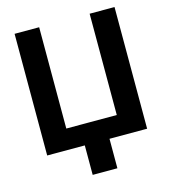

<svg xmlns="http://www.w3.org/2000/svg" viewBox="-126 -807 952 1078"><g transform="rotate(-15 350.0 -268.0)"><path d="M59.7 -707.2H202.5V-118.4H495.9V-707.2H640.6V0H59.7ZM421.9 171.3H278.3V-92.8H421.9Z"/></g></svg>

Font: Pretendard Variable
Style: Regular
Weight: 400
Designer: Base glyphs from Inter by Rasmus Andersson; Hangul glyphs from Noto Sans CJK(Source Han Sans) by Jang Soo-young and Kang
Foundry: Kil Hyung-jin
Version: Version 1.100;FEAKit 1.0